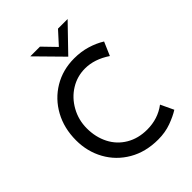

<svg xmlns="http://www.w3.org/2000/svg" viewBox="-261 -1072 1214 1214"><g transform="rotate(-45 346.5 -465.0)"><path d="M429.7 7.8Q318.4 7.8 234.4 -41Q150.4 -89.8 104.5 -172.9Q58.6 -255.9 58.6 -356.4Q58.6 -463.9 105 -548.8Q151.4 -633.8 232.9 -682.6Q314.5 -731.4 417 -731.4Q477.5 -731.4 530.8 -715.3Q584 -699.2 626 -672.9L586.9 -582Q503.9 -637.7 419.9 -637.7Q349.6 -637.7 290.5 -601.1Q231.4 -564.5 195.8 -500.5Q160.2 -436.5 160.2 -361.3Q160.2 -283.2 192.4 -220.2Q224.6 -157.2 285.2 -121.6Q345.7 -85.9 424.8 -85.9Q521.5 -85.9 593.8 -140.6L634.8 -53.7Q599.6 -31.2 546.4 -11.7Q493.2 7.8 429.7 7.8ZM563.5 -936.5 398.4 -765.6H397.5L229.5 -936.5H316.4L399.4 -850.6L477.5 -936.5Z"/></g></svg>

Font: Josefin Sans CFJ
Style: Regular
Weight: 400
Designer: Santiago Orozco
Foundry: Typemade
Version: Version 2.000